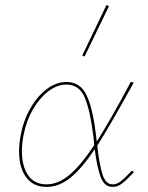

<svg xmlns="http://www.w3.org/2000/svg" viewBox="-20 -731 581 754"><path d="M312 -509 303 -513 398 -711 408 -707ZM506 -55Q477 -24 459.5 -10.5Q442 3 422 3Q390 3 375.5 -35.5Q361 -74 352 -145Q301 -69 256.5 -33Q212 3 163 3Q111 3 83 -34.5Q55 -72 55 -136Q55 -166 61 -199Q72 -258 99.5 -306Q127 -354 164 -381.5Q201 -409 241 -409Q296 -409 320.5 -356Q345 -303 357 -200L360 -175Q414 -260 494 -410L505 -406Q407 -229 362 -159Q370 -85 382.5 -46Q395 -7 422 -7Q438 -7 452 -17.5Q466 -28 479 -41.5Q492 -55 498 -61ZM350 -161Q348 -187 346 -200Q334 -298 312.5 -348.5Q291 -399 240 -399Q205 -399 170.5 -373Q136 -347 109.5 -301.5Q83 -256 72 -198Q66 -167 66 -137Q66 -78 90.5 -42.5Q115 -7 163 -7Q208 -7 252.5 -44Q297 -81 350 -161Z"/></svg>

Font: Ysabeau Infant Hairline
Style: Italic
Weight: 100
Italic angle: -12°
Designer: Christian Thalmann (Catharsis Fonts)
Version: Version 0.003